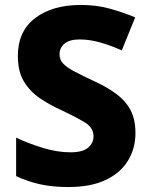

<svg xmlns="http://www.w3.org/2000/svg" viewBox="-20 -744 603 774"><path d="M526 -207Q526 -146 496 -96.5Q466 -47 406 -18.5Q346 10 255 10Q192 10 142 -1Q92 -12 45 -34V-189Q99 -164 155.5 -147Q212 -130 264 -130Q313 -130 335 -148.5Q357 -167 357 -195Q357 -229 322 -250.5Q287 -272 223 -302Q181 -321 141.5 -347.5Q102 -374 77 -414.5Q52 -455 52 -518Q52 -618 121.5 -671Q191 -724 306 -724Q368 -724 421 -709.5Q474 -695 525 -674L471 -541Q423 -562 381.5 -573.5Q340 -585 301 -585Q260 -585 240 -568Q220 -551 220 -525Q220 -504 234 -488.5Q248 -473 278 -457Q308 -441 357 -418Q410 -394 448 -366Q486 -338 506 -300.5Q526 -263 526 -207Z"/></svg>

Font: Noto Sans Sinhala ExtraBold
Style: Regular
Weight: 800
Designer: Jelle Bosma - Monotype Design Team
Foundry: Monotype Imaging Inc.
Version: Version 2.006; ttfautohint (v1.8.4.7-5d5b)